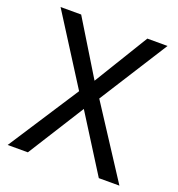

<svg xmlns="http://www.w3.org/2000/svg" viewBox="-129 -817 855 924"><g transform="rotate(20 298.5 -355.5)"><path d="M12.2 0H115.7L321.8 -327.1H328.6L572.3 -710.9H468.8L274.9 -393.6H268.1ZM24.4 -710.9 268.1 -327.1H272.9L479 0H584.5L328.6 -393.6H323.7L129.9 -710.9Z"/></g></svg>

Font: Roboto Flex
Style: Regular
Weight: 400
Designer: Berlow after Robertson
Foundry: Google
Version: Version 3.200;gftools[0.9.32]